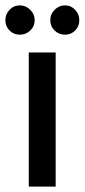

<svg xmlns="http://www.w3.org/2000/svg" viewBox="-39 -694 315 714"><path d="M68 0V-499H168V0ZM35 -565Q12 -565 -3.5 -580.5Q-19 -596 -19 -619Q-19 -641 -3.5 -657.5Q12 -674 35 -674Q57 -674 73.5 -657.5Q90 -641 90 -619Q90 -596 73.5 -580.5Q57 -565 35 -565ZM203 -565Q180 -565 164 -580.5Q148 -596 148 -619Q148 -641 164 -657.5Q180 -674 203 -674Q225 -674 240.5 -657.5Q256 -641 256 -619Q256 -596 240.5 -580.5Q225 -565 203 -565Z"/></svg>

Font: DM Sans 20pt Medium
Style: Regular
Weight: 500
Version: Version 4.004;gftools[0.9.30]